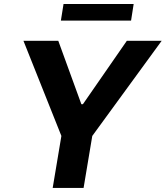

<svg xmlns="http://www.w3.org/2000/svg" viewBox="-20 -929 819 949"><path d="M95.9 -727.3H268.1L382.1 -414.1H389.9L606.9 -727.3H779.1L436.1 -257.1L393.1 0H240.4L283.4 -257.1ZM640.6 -909.1 627.8 -827.1H280.9L294 -909.1Z"/></svg>

Font: Karasuma Gothic
Style: Bold Italic
Weight: 700
Italic angle: 9.39998°
Designer: Rasmus Andersson / Ryoko Nishizuka
Foundry: Genbu
Version: Version 1.00